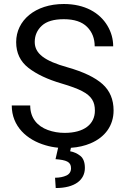

<svg xmlns="http://www.w3.org/2000/svg" viewBox="-20 -741 634 974"><path d="M261.7 66.4C316.4 70.8 340.3 79.6 340.3 112.3C340.3 129.4 332.5 142.1 316.9 149.4C300.8 156.7 281.7 160.6 259.3 160.6L262.7 212.9C359.9 212.9 410.6 171.9 410.6 110.8C410.6 82.5 402.8 62 387.7 49.8C372.1 37.6 355 29.8 335.9 26.4L339.8 8.8C377 6.3 410.2 -1.5 439 -13.7C513.2 -44.9 556.2 -104 556.2 -180.7C556.2 -235.8 537.6 -280.8 500 -314.5C462.4 -348.1 403.3 -376.5 322.8 -399.4C205.6 -432.1 156.2 -469.2 156.2 -528.3C156.2 -561 168.5 -588.9 192.4 -610.8C216.3 -632.8 253.4 -643.6 303.7 -643.6C356.9 -643.6 396 -630.4 421.9 -604.5C447.8 -578.6 460.4 -545.4 460.4 -505.9H554.2C554.2 -543 544.4 -578.1 524.9 -610.8C485.8 -676.3 410.6 -720.7 303.7 -720.7C158.2 -720.7 62 -637.2 62 -527.3C62 -472.2 83 -428.7 124.5 -396.5C166 -364.3 222.2 -337.9 292.5 -317.4C337.4 -304.2 372.1 -291.5 396.5 -278.8C445.3 -253.4 461.4 -224.1 461.4 -179.7C461.4 -110.8 406.2 -66.9 308.1 -66.9C277.8 -66.9 249.5 -71.8 222.7 -81.5C169.4 -101.1 133.3 -141.6 133.3 -206.1H39.6C39.6 -100.1 116.2 -31.2 211.4 -3.9C232.4 2.4 253.4 6.3 274.9 8.3Z"/></svg>

Font: Vazirmatn
Style: Regular
Weight: 400
Designer: Saber Rastikerdar
Foundry: Saber Rastikerdar
Version: Version 33.003